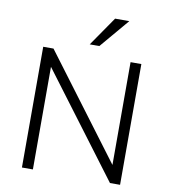

<svg xmlns="http://www.w3.org/2000/svg" viewBox="-99 -1020 978 1104"><g transform="rotate(10 390.5 -468.0)"><path d="M104 0V-705H164L623 -93H614V-705H677V0H618L159 -611H168V0ZM365 -765 483 -936H566L421 -765Z"/></g></svg>

Font: Nunito Sans 9pt Light
Style: Regular
Weight: 300
Version: Version 3.101;gftools[0.9.27]